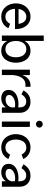

<svg xmlns="http://www.w3.org/2000/svg" viewBox="1196 -1928 743 3175"><g transform="rotate(90 1567.5 -340.5)"><path d="M125.4 -217H460.6V-233.8Q460.6 -282 447.4 -325.2Q434.3 -368.3 408.5 -401.7Q382.6 -435.1 344.7 -454.2Q306.8 -473.3 257.3 -473.3Q204.5 -473.3 163.2 -453.7Q122 -434.2 93.5 -400.5Q65.1 -366.9 50.4 -323.3Q35.6 -279.8 35.6 -231.6Q35.6 -183.5 50.2 -140Q64.7 -96.4 93 -62.5Q121.3 -28.6 162.6 -9.2Q203.9 10.3 257.7 10.3Q305 10.3 342.6 -5.9Q380.1 -22 406.6 -48.9Q433 -75.8 446.8 -107.8L373.5 -136.5Q358.3 -104.2 330 -81.5Q301.7 -58.8 258.1 -58.8Q215.9 -58.8 187 -80Q158 -101.3 142.6 -137.3Q127.3 -173.3 125.4 -217ZM128.5 -275.8Q137.4 -332.2 170.3 -368Q203.2 -403.9 258.1 -403.9Q294.5 -403.9 318.9 -386.4Q343.4 -369 357.1 -340Q370.9 -311 375.1 -275.8Z M657.1 0V-692.3H567.4V0ZM792.4 -403.9Q836.2 -403.9 866.4 -381.4Q896.5 -358.9 912.1 -320.1Q927.6 -281.2 927.6 -231.6Q927.6 -182.3 912.1 -143.1Q896.5 -103.9 866.5 -81.4Q836.4 -59 792.4 -59Q748.5 -59 718.4 -81.4Q688.4 -103.9 672.8 -143.1Q657.3 -182.3 657.3 -231.6Q657.3 -281.2 672.8 -320.1Q688.4 -358.9 718.4 -381.4Q748.5 -403.9 792.4 -403.9ZM819.8 -473.3Q770.6 -473.3 733.7 -453.7Q696.8 -434.2 672.1 -400.5Q647.3 -366.9 634.9 -323.3Q622.5 -279.8 622.5 -231.6Q622.5 -183.5 634.9 -140Q647.3 -96.4 672.1 -62.6Q696.8 -28.8 733.7 -9.4Q770.6 10.1 819.8 10.1Q869.1 10.1 906 -9.4Q942.9 -28.8 967.6 -62.6Q992.3 -96.4 1004.7 -140Q1017.2 -183.5 1017.2 -231.6Q1017.2 -279.8 1004.7 -323.3Q992.3 -366.9 967.6 -400.5Q942.9 -434.2 906 -453.7Q869.1 -473.3 819.8 -473.3Z M1131.8 -463V0H1221.6V-463ZM1221.4 -189.2Q1227.5 -244.8 1245.9 -290.4Q1264.3 -336 1297.6 -363Q1330.8 -390 1381.2 -390H1415.2V-473.3H1394.5Q1339.4 -473.3 1301.8 -448Q1264.2 -422.7 1240.5 -381.1Q1216.8 -339.6 1204.2 -290.1Q1191.5 -240.5 1186.6 -192.3Z M1845.5 -292.5Q1845.5 -352.1 1820.7 -392.2Q1796 -432.4 1755 -452.8Q1713.9 -473.3 1664 -473.3Q1616.3 -473.3 1581.1 -458.4Q1545.9 -443.6 1520.2 -417.5Q1494.6 -391.4 1475 -357.2L1539.4 -323.1Q1553.6 -345.9 1570.5 -363.9Q1587.3 -381.8 1608.6 -392.2Q1629.9 -402.6 1657.6 -402.6Q1709.5 -402.6 1732.6 -371.4Q1755.7 -340.1 1755.7 -290.9V0H1845.5ZM1795.2 -165 1758.6 -168.4Q1747.4 -118.1 1712.3 -89.7Q1677.2 -61.3 1626.6 -61.3Q1591.1 -61.3 1571.1 -75.4Q1551.1 -89.4 1551.1 -120Q1551.1 -150.5 1573 -172.8Q1594.9 -195.1 1629.6 -207.4Q1664.4 -219.7 1703.2 -219.7Q1720.8 -219.7 1738.8 -217.7Q1756.8 -215.6 1773 -211.3L1802.9 -259.9Q1777.7 -266.9 1752 -271Q1726.4 -275 1697.6 -275Q1640.3 -275 1587.4 -256.9Q1534.5 -238.8 1500.9 -202.6Q1467.3 -166.3 1467.3 -110.9Q1467.3 -51.8 1507 -20.8Q1546.7 10.3 1605 10.3Q1646.6 10.3 1678.5 -2.8Q1710.3 -15.8 1733.6 -39.5Q1756.8 -63.1 1772 -95.2Q1787.2 -127.3 1795.2 -165Z M1976.4 -620Q1976.4 -596.4 1993.3 -579.9Q2010.1 -563.5 2033.7 -563.5Q2057.3 -563.5 2073.8 -579.9Q2090.4 -596.3 2090.4 -619.9Q2090.4 -643.5 2073.8 -659.6Q2057.3 -675.7 2033.7 -675.7Q2010.1 -675.7 1993.3 -659.7Q1976.4 -643.6 1976.4 -620ZM1989.2 -463V0H2078.9V-463Z M2420.3 -58.8Q2378 -58.8 2348.2 -81Q2318.5 -103.1 2303 -142.2Q2287.6 -181.3 2287.6 -231.6Q2287.6 -282.1 2303 -320.9Q2318.5 -359.7 2348.2 -381.8Q2378 -403.9 2420.3 -403.9Q2463.9 -403.9 2492.4 -381.1Q2520.9 -358.4 2536 -326.2L2609 -355.1Q2595.3 -387.3 2568.8 -414.2Q2542.4 -441.1 2504.8 -457.2Q2467.2 -473.3 2419.9 -473.3Q2366.1 -473.3 2324.8 -453.7Q2283.5 -434.2 2255.2 -400.5Q2226.9 -366.9 2212.4 -323.3Q2197.9 -279.8 2197.9 -231.6Q2197.9 -183.5 2212.4 -140Q2226.9 -96.4 2255.2 -62.5Q2283.5 -28.6 2324.8 -9.2Q2366.1 10.3 2419.9 10.3Q2467.2 10.3 2504.8 -5.9Q2542.4 -22 2568.8 -48.9Q2595.3 -75.8 2609 -107.8L2536 -136.5Q2520.9 -104.2 2492.4 -81.5Q2463.9 -58.8 2420.3 -58.8Z M3067.6 -292.5Q3067.6 -352.1 3042.9 -392.2Q3018.2 -432.4 2977.1 -452.8Q2936.1 -473.3 2886.2 -473.3Q2838.5 -473.3 2803.3 -458.4Q2768.1 -443.6 2742.4 -417.5Q2716.7 -391.4 2697.1 -357.2L2761.6 -323.1Q2775.8 -345.9 2792.7 -363.9Q2809.5 -381.8 2830.8 -392.2Q2852.1 -402.6 2879.8 -402.6Q2931.7 -402.6 2954.8 -371.4Q2977.9 -340.1 2977.9 -290.9V0H3067.6ZM3017.4 -165 2980.8 -168.4Q2969.6 -118.1 2934.5 -89.7Q2899.4 -61.3 2848.8 -61.3Q2813.3 -61.3 2793.3 -75.4Q2773.3 -89.4 2773.3 -120Q2773.3 -150.5 2795.2 -172.8Q2817.1 -195.1 2851.8 -207.4Q2886.5 -219.7 2925.4 -219.7Q2943 -219.7 2961 -217.7Q2978.9 -215.6 2995.2 -211.3L3025.1 -259.9Q2999.9 -266.9 2974.2 -271Q2948.5 -275 2919.8 -275Q2862.4 -275 2809.6 -256.9Q2756.7 -238.8 2723.1 -202.6Q2689.5 -166.3 2689.5 -110.9Q2689.5 -51.8 2729.2 -20.8Q2768.9 10.3 2827.1 10.3Q2868.8 10.3 2900.6 -2.8Q2932.5 -15.8 2955.7 -39.5Q2979 -63.1 2994.2 -95.2Q3009.4 -127.3 3017.4 -165Z"/></g></svg>

Font: Estedad-VF-FD Black
Style: Regular
Weight: 900
Designer: Amin Abedi
Version: Version 4.000